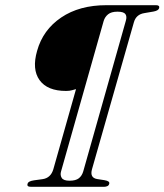

<svg xmlns="http://www.w3.org/2000/svg" viewBox="-20 -720 634 740"><path d="M123 -524Q145.5 -605 215.8 -652.5Q286 -700 390 -700H581.5Q596 -700 593.5 -689Q591 -679 571.5 -675.5L536.5 -669.5Q504.5 -664.5 496 -634L334.5 -67.5Q325.5 -35 354 -30L383 -25.5Q404 -22 401 -12Q399.5 -5 393.5 -2.5Q387.5 0 381 0H99.5Q82 0 86.5 -12Q88 -21.5 111 -25L144 -29.5Q175.5 -34 185.5 -67.5L273 -376.5Q266.5 -375 257.2 -372.2Q248 -369.5 234.5 -369.5Q162.5 -369.5 132.5 -411.2Q102.5 -453 123 -524ZM301 -60 465 -640Q470 -656.5 463.2 -665.8Q456.5 -675 432.5 -675Q409 -675 396.5 -664.8Q384 -654.5 379.5 -639L215.5 -60Q211 -45.5 217.8 -34.5Q224.5 -23.5 248 -23.5Q272 -23.5 284 -33Q296 -42.5 301 -60Z"/></svg>

Font: Fraunces 72pt S100 Thin
Style: Italic
Weight: 100
Italic angle: -16°
Version: Version 1.000; ttfautohint (v1.8.3)